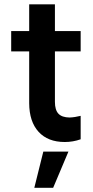

<svg xmlns="http://www.w3.org/2000/svg" viewBox="-20 -649 436 896"><path d="M32.2 -503.9H116.2V-628.9H236.3V-503.9H356.4V-409.2H236.3V-173.8Q236.3 -135.7 252.7 -118.4Q269 -101.1 304.7 -100.6Q329.6 -101.6 356.4 -108.4V1Q320.8 13.7 282.2 13.7Q203.6 13.7 160.2 -33.7Q116.7 -81.1 116.2 -167V-409.2H32.2ZM228 227.5H140.1L182.1 58.6H299.3Z"/></svg>

Font: Wanted Sans SemiBold
Style: Regular
Weight: 600
Designer: Original Design by Kil Hyung-jin and Kang Hanbin, Wanted Lab, Inc; Hangeul from Source Han Sans by Jang Soo-young and Ka
Foundry: Wanted Lab, Inc.
Version: Version 1.003